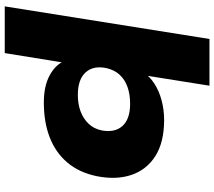

<svg xmlns="http://www.w3.org/2000/svg" viewBox="-68 -678 925 830"><g transform="rotate(90 395.0 -262.5)"><path d="M7 180 148 -705H350L304 -417H291Q309 -446 340.5 -466.5Q372 -487 413 -498Q454 -509 498 -509Q594 -509 653.5 -471.5Q713 -434 735.5 -368Q758 -302 741 -217Q725 -141 682 -90.5Q639 -40 573.5 -14.5Q508 11 423 11Q352 11 305.5 -14Q259 -39 242 -80H251L209 180ZM389 -136Q430 -136 461.5 -148Q493 -160 514.5 -182.5Q536 -205 543 -238Q554 -296 524 -329Q494 -362 428 -362Q387 -362 355 -350.5Q323 -339 302.5 -316.5Q282 -294 274 -260Q262 -203 292.5 -169.5Q323 -136 389 -136Z"/></g></svg>

Font: Nunito Sans 10pt Expanded Black
Style: Italic
Weight: 900
Width: 7
Italic angle: -9°
Designer: Vernon Adams
Foundry: Vernon Adams
Version: Version 3.101;gftools[0.9.27]